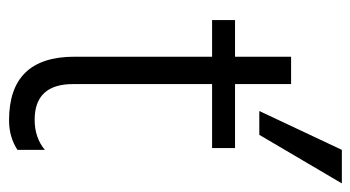

<svg xmlns="http://www.w3.org/2000/svg" viewBox="-200 -590 794 435"><g transform="rotate(90 197.5 -372.0)"><path d="M285 -562H231L319 -749H395ZM252 5Q108 5 108 -143V-455H25V-507H108V-634H170V-507H315V-455H170V-140Q170 -53 251 -53Q291 -53 319 -76V-14Q290 5 252 5Z"/></g></svg>

Font: Hind Kochi Light
Style: Regular
Weight: 300
Designer: Dhruvi Tolia
Foundry: Indian Type Foundry
Version: Version 0.702;PS 1.0;hotconv 1.0.81;makeotf.lib2.5.63406